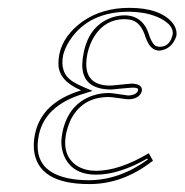

<svg xmlns="http://www.w3.org/2000/svg" viewBox="-20 -459 470 489"><path d="M148.9 -121.1Q136.2 -61 178.7 -35.2Q198.7 -23.9 225.1 -23.9Q284.7 -24.4 358.9 -68.8L369.6 -49.8Q293 10.3 207 9.8Q75.2 9.8 66.4 -78.1Q64.9 -97.7 69.3 -118.2Q85.9 -197.3 184.1 -228Q186 -228.5 186.5 -229Q131.3 -252.4 128.9 -293Q128.4 -306.6 131.3 -321.8Q141.6 -369.1 190.4 -404.3Q240.2 -439 309.1 -439Q386.2 -439 418.5 -401.9Q432.1 -384.8 429.2 -367.2Q418 -333.5 386.2 -330.1Q364.3 -330.1 353.5 -357.4Q352.5 -360.4 351.1 -362.8Q340.3 -400.4 315.9 -407.7Q307.1 -410.2 296.9 -410.2Q248.5 -410.2 220.7 -367.2Q208.5 -348.1 203.1 -324.2Q187 -249 247.6 -241.7Q255.9 -240.7 264.2 -241.2Q264.6 -241.2 275.4 -242.2Q312 -246.1 316.4 -246.1Q343.8 -244.6 341.3 -227.1Q335 -206.5 306.6 -206.1Q302.7 -206.1 283.2 -209Q262.2 -211.9 257.3 -211.9Q187 -211.9 158.2 -149.9Q152.3 -135.7 148.9 -121.1ZM139.2 -123Q154.3 -193.8 215.3 -215.3Q235.4 -222.2 257.3 -222.2Q263.7 -222.2 288.6 -218.3Q303.7 -216.3 306.6 -215.8Q328.1 -216.8 331.5 -229Q332.5 -233.4 328.6 -234.4Q326.7 -234.9 325.2 -235.4Q320.8 -235.8 316.4 -235.8Q314.5 -235.8 288.1 -233.4Q266.6 -231.4 264.2 -231Q189.9 -231 189.5 -293Q189.5 -294.4 189.5 -294.9Q189.9 -309.6 193.4 -326.2Q208 -396 268.1 -415.5Q283.2 -419.9 296.9 -419.9Q344.2 -419.9 359.9 -369.6Q360.4 -367.7 360.8 -366.2Q369.6 -343.3 379.9 -340.8Q383.3 -340.3 386.2 -339.8Q410.6 -339.8 418 -365.2Q418.5 -367.7 419.4 -369.1Q424.8 -393.6 387.7 -412.6Q371.6 -420.4 352.1 -424.8Q331.5 -428.7 309.1 -429.2Q206.1 -429.2 158.2 -356.9Q145.5 -337.4 141.1 -319.8Q131.3 -272.9 165 -251.5Q175.8 -244.6 190.4 -238.3L215.8 -227.5L189.5 -219.2Q94.7 -189.5 79.1 -115.7Q60.1 -25.4 151.9 -5.4Q153.3 -4.9 153.8 -4.9Q177.7 0 207 0Q284.7 -0.5 356.4 -52.7L355 -55.2Q283.2 -14.2 225.1 -14.2Q162.6 -14.2 142.6 -63.5Q136.2 -80.1 136.2 -98.1Q136.7 -110.8 139.2 -123Z"/></svg>

Font: Linux Biolinum Outline O
Style: Italic
Weight: 400
Italic angle: -12°
Designer: Philipp H. Poll
Foundry: Philipp H. Poll
Version: Version 0.6.2